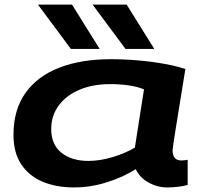

<svg xmlns="http://www.w3.org/2000/svg" viewBox="-20 -810 889 840"><path d="M712 10Q668 10 629 -12Q590 -34 574 -70Q519 -35 447.5 -12.5Q376 10 304 10Q226 10 166.5 -15Q107 -40 73 -91Q39 -142 39 -220Q39 -330 91.5 -403.5Q144 -477 239.5 -514Q335 -551 465 -551Q525 -551 587 -545.5Q649 -540 702.5 -530Q756 -520 791 -508Q765 -350 750 -255Q735 -160 735 -153Q735 -108 773 -108Q788 -108 801 -111V-1Q785 4 760 7Q735 10 712 10ZM570 -164 610 -419Q581 -431 543 -436.5Q505 -442 463 -442Q386 -442 328 -417.5Q270 -393 237 -348.5Q204 -304 204 -245Q204 -178 248.5 -142Q293 -106 367 -106Q417 -106 472 -122.5Q527 -139 570 -164ZM290 -596 146 -790H295L416 -596ZM529 -596 385 -790H534L655 -596Z"/></svg>

Font: Georama Extra Expanded SemiBold
Style: Italic
Weight: 600
Width: 8
Italic angle: -9°
Designer: Jean-Baptiste Levee
Foundry: Production Type
Version: Version 1.000